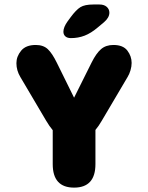

<svg xmlns="http://www.w3.org/2000/svg" viewBox="-20 -825 659 854"><path d="M309.5 9.5Q214.5 9.5 214.5 -95V-246Q200 -263 185 -288.5L70.5 -482.5Q53 -511.5 53 -544Q53 -574 74 -599.5Q95 -625 139 -625Q173 -625 192.8 -606.2Q212.5 -587.5 233 -545.5L309.5 -390.5L387.5 -547Q408 -588 429.5 -606.5Q451 -625 484.5 -625Q527.5 -625 546.5 -600Q565.5 -575 565.5 -545Q565.5 -529.5 560.5 -512.5Q555.5 -495.5 547.5 -482.5L433 -288.5Q426 -276.5 419 -266.2Q412 -256 404.5 -247V-95Q404.5 9.5 309.5 9.5ZM295.5 -655.5Q279.5 -655.5 270.8 -663.2Q262 -671 262 -684Q262 -704 281 -730.5L293.5 -747.5Q318.5 -781.5 337.8 -793.2Q357 -805 395 -805H422.5Q443 -805 454.8 -794.5Q466.5 -784 466.5 -768.5Q466.5 -747 443 -726.5L415.5 -703.5Q385 -677.5 356.5 -666.5Q328 -655.5 295.5 -655.5Z"/></svg>

Font: Sono Monospace ExtraBold
Style: Regular
Weight: 800
Version: Version 2.112